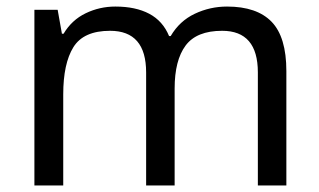

<svg xmlns="http://www.w3.org/2000/svg" viewBox="-20 -566 975 586"><path d="M673 -546Q764 -546 809 -499.5Q854 -453 854 -349V0H767V-345Q767 -472 658 -472Q580 -472 546.5 -427Q513 -382 513 -296V0H426V-345Q426 -472 316 -472Q235 -472 204 -422Q173 -372 173 -278V0H85V-536H156L169 -463H174Q199 -505 241.5 -525.5Q284 -546 332 -546Q394 -546 435.5 -524Q477 -502 496 -456H501Q528 -502 574.5 -524Q621 -546 673 -546Z"/></svg>

Font: Noto Sans Lisu
Style: Regular
Weight: 400
Designer: Monotype Design Team. David Williams.
Foundry: Monotype Imaging Inc.
Version: Version 2.102